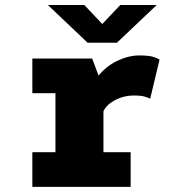

<svg xmlns="http://www.w3.org/2000/svg" viewBox="-20 -728 690 748"><path d="M106 0V-135H196V-365H106V-500H339L364 -433.5Q394.5 -471 438 -491.5Q481.5 -512 522 -512Q562.5 -512 580.2 -505.5Q598 -499 601.5 -495.5L565 -343Q561.5 -346.5 545.5 -351.2Q529.5 -356 501 -356Q463.5 -356 429.8 -338.8Q396 -321.5 383 -295V-135H489V0ZM166.5 -708.5H308.5L378.5 -634.5L448.5 -708.5H590.5L435.5 -561.5H321.5Z"/></svg>

Font: Trispace ExtraBold
Style: Regular
Weight: 800
Designer: Tyler Finck
Foundry: Etcetera Type Company
Version: Version 1.210; ttfautohint (v1.8.3)